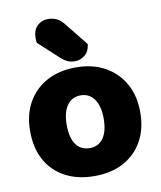

<svg xmlns="http://www.w3.org/2000/svg" viewBox="-85 -815 756 900"><g transform="rotate(-10 293.0 -365.5)"><path d="M555 -243Q555 -163 522.5 -105Q490 -47 431.5 -15.5Q373 16 293 16Q214 16 155 -15Q96 -46 63.5 -104Q31 -162 31 -243Q31 -322 64 -380Q97 -438 156 -469.5Q215 -501 293 -501Q372 -501 430.5 -469Q489 -437 522 -379Q555 -321 555 -243ZM293 -368Q252 -368 228.5 -335.5Q205 -303 205 -243Q205 -181 228 -149Q251 -117 293 -117Q335 -117 358 -149.5Q381 -182 381 -243Q381 -302 357.5 -335Q334 -368 293 -368ZM232 -556 134 -646Q133 -650 132.5 -657.5Q132 -665 132 -669Q132 -706 153 -726.5Q174 -747 205 -747Q225 -747 243.5 -739Q262 -731 279 -710L368 -599Q364 -564 342.5 -547Q321 -530 297 -530Q276 -530 261.5 -536.5Q247 -543 232 -556Z"/></g></svg>

Font: Baloo Bhaijaan 2 ExtraBold
Style: Regular
Weight: 800
Designer: Sanskriti Dholi, Noopur Datye and Ek Type
Foundry: Ek Type
Version: Version 1.701